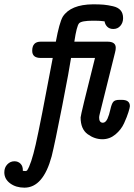

<svg xmlns="http://www.w3.org/2000/svg" viewBox="-34 -635 616 881"><path d="M-14.2 155.8Q-14.2 133.8 -0.5 119.4Q13.2 105 32.2 105Q49.3 105 60.5 116.5Q71.8 127.9 70.8 148.9L83 149.9L89.8 147.9Q108.9 120.1 129.9 27.6Q150.9 -64.9 208 -369.1H152.8Q113.8 -369.1 113.8 -401.9Q113.8 -443.8 152.8 -443.8H222.2Q238.3 -530.8 253.9 -558.1Q290 -614.3 393.1 -615.2Q422.9 -615.2 441.9 -613.5Q460.9 -611.8 484.4 -606.4Q507.8 -601.1 519.3 -587.6Q530.8 -574.2 530.8 -551.8Q530.8 -530.8 518.3 -516.4Q505.9 -502 485.8 -502Q468.8 -502 458.5 -512Q448.2 -522 445.8 -537.1Q424.8 -540 400.9 -540H393.1Q339.8 -540 328.9 -528.1Q317.9 -516.1 307.1 -443.8H459Q497.1 -443.8 497.1 -416Q497.1 -406.2 494.1 -395L423.8 -112.8Q420.9 -101.6 420.9 -95.2Q420.9 -72.3 438 -71.8Q450.2 -71.8 459 -89.8Q466.8 -106.9 472.4 -132.6Q478 -158.2 485.6 -167.5Q493.2 -176.8 513.2 -176.8H524.9Q562 -176.8 562 -147.9Q562 -142.1 555.4 -120.6Q548.8 -99.1 535.4 -69.6Q522 -40 495.6 -18.1Q469.2 3.9 436 3.9Q399.9 3.9 367.9 -19.5Q335.9 -43 335.9 -96.2Q335.9 -107.4 401.9 -369.1H292Q285.2 -321.3 251.5 -149.2Q217.8 22.9 203.1 82Q164.1 226.1 78.1 226.1Q39.1 226.1 12.5 206.3Q-14.2 186.5 -14.2 155.8Z"/></svg>

Font: CMU Typewriter Text
Style: BoldItalic
Weight: 700
Italic angle: -14.04°
Version: Version 0.7.0